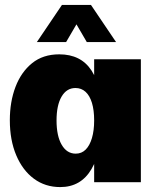

<svg xmlns="http://www.w3.org/2000/svg" viewBox="-20 -741 636 781"><path d="M225 20Q164 20 118 -14Q72 -48 46 -109.5Q20 -171 20 -252Q20 -327 43 -387.5Q66 -448 110.5 -484Q155 -520 221 -520Q309 -520 352 -454.5Q395 -389 395 -258Q395 -126 352 -53Q309 20 225 20ZM288 -116Q312 -116 328.5 -132.5Q345 -149 354 -179.5Q363 -210 363 -251Q363 -293 354 -322.5Q345 -352 328 -367.5Q311 -383 287 -383Q251 -383 230.5 -348Q210 -313 210 -251Q210 -188 231 -152Q252 -116 288 -116ZM363 0V-500H553V0ZM232 -721H350L452 -570H333L291 -642L249 -570H130Z"/></svg>

Font: Moderustic ExtraBold
Style: Regular
Weight: 800
Designer: Tural Alisoy
Foundry: TAFT Foundry
Version: Version 2.120